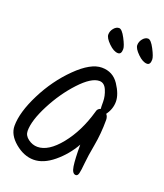

<svg xmlns="http://www.w3.org/2000/svg" viewBox="-127 -778 725 847"><g transform="rotate(20 235.5 -354.5)"><path d="M471 -611Q471 -586 455 -586Q435 -586 411 -609.5Q387 -633 387 -649Q387 -665 398 -678.5Q409 -692 422.5 -692Q436 -692 453.5 -658.5Q471 -625 471 -611ZM362 -317Q371 -307 371 -291Q371 -227 360.5 -170Q350 -113 347 -79Q344 -45 340.5 -31Q337 -17 328 -17Q311 -17 306 -49.5Q301 -82 301 -150Q270 -95 222.5 -56Q175 -17 129.5 -17Q84 -17 42 -52Q0 -87 0 -129Q0 -193 44.5 -281.5Q89 -370 156 -436Q223 -502 275 -502Q327 -502 355.5 -459Q384 -416 384 -381.5Q384 -347 362 -317ZM332 -329Q331 -336 331 -362.5Q331 -389 319.5 -416Q308 -443 285 -443Q247 -443 193.5 -385.5Q140 -328 101 -252.5Q62 -177 62 -128Q62 -106 82.5 -91Q103 -76 126 -76Q178 -76 232 -143Q286 -210 314 -308Q317 -325 332 -329ZM319 -586Q299 -586 275 -609.5Q251 -633 251 -649Q251 -665 262 -678.5Q273 -692 286.5 -692Q300 -692 317.5 -658.5Q335 -625 335 -611Q335 -586 319 -586Z"/></g></svg>

Font: Kalam Light
Style: Regular
Weight: 300
Version: Version 2.001;PS 1.0;hotconv 1.0.79;makeotf.lib2.5.61930; tt